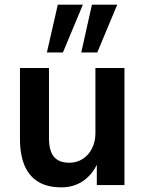

<svg xmlns="http://www.w3.org/2000/svg" viewBox="-20 -797 623 827"><path d="M244 10Q185 10 145.5 -13.5Q106 -37 86 -83.5Q66 -130 66 -200V-504H191V-201Q191 -167 200 -143Q209 -119 229 -107.5Q249 -96 278 -96Q311 -96 336.5 -112.5Q362 -129 376.5 -158Q391 -187 391 -223V-504H516V0H397V-105H405Q383 -50 341.5 -20Q300 10 244 10ZM330 -571 376 -777H485L399 -571ZM182 -571 229 -777H337L251 -571Z"/></svg>

Font: Nunitoga
Style: Bold
Weight: 700
Designer: Vernon Adams
Foundry: Vernon Adams
Version: Version 1.0